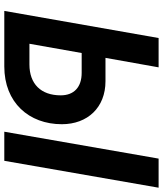

<svg xmlns="http://www.w3.org/2000/svg" viewBox="46 -786 740 871"><g transform="rotate(90 415.5 -350.0)"><path d="M29 0H281C445 0 543 -112 543 -261C543 -378 467 -459 348 -459H242L285 -700H152ZM577 0H709L831 -700H699ZM178 -114 220 -351H310C375 -351 412 -316 412 -256C412 -166 360 -114 272 -114Z"/></g></svg>

Font: Fixel Text 20240404 SemiBold
Style: Italic
Weight: 600
Width: 4
Italic angle: -10°
Designer: AlfaBravo + MacPaw
Foundry: Kyrylo Tkachov, Marchela Mozhyna, Serhii Makarenko, Maria Weinstein, Zakhar Kryvoshyya
Version: Version 1.211;Glyphs 3.2 (3225)